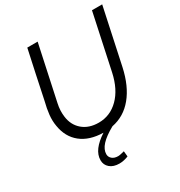

<svg xmlns="http://www.w3.org/2000/svg" viewBox="-212 -845 1143 1221"><g transform="rotate(-30 359.5 -234.0)"><path d="M631 -289Q604 -165 542 -89.5Q480 -14 388 4Q325 39 295 72Q265 105 265 139Q265 159 281 173Q297 187 325 187Q333 187 346.5 184Q360 181 371 178Q372 188 373 198Q374 208 375 218Q361 224 343.5 228Q326 232 309 232Q265 232 239.5 210Q214 188 214 154Q214 115 240.5 79.5Q267 44 318 11Q217 9 155.5 -40Q94 -89 80 -177Q73 -216 77.5 -259Q82 -302 95 -353Q113 -441 131.5 -526.5Q150 -612 169 -700H245Q223 -599 202 -499.5Q181 -400 159 -299Q153 -272 152 -248Q151 -224 154 -202Q162 -137 207.5 -98Q253 -59 325 -59Q409 -59 471 -120.5Q533 -182 557 -293Q579 -396 600.5 -496.5Q622 -597 644 -700H719Q697 -597 675 -494.5Q653 -392 631 -289Z"/></g></svg>

Font: Rosa Sans Light
Style: Italic
Weight: 300
Italic angle: -12°
Designer: Pentagram / MCKL
Foundry: Pentagram / MCKL
Version: Version 1.005;September 16, 2019;FontCreator 11.5.0.2425 64-